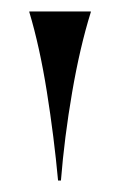

<svg xmlns="http://www.w3.org/2000/svg" viewBox="-20 -732 208 334"><path d="M81 -418Q74 -494 61.5 -572.5Q49 -651 31 -711V-712H138V-711Q119 -650 105.5 -571.5Q92 -493 86 -418Z"/></svg>

Font: Nyght Serif
Style: Regular
Weight: 400
Designer: Maksym Kobuzan
Version: Version 0.410